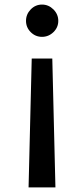

<svg xmlns="http://www.w3.org/2000/svg" viewBox="-20 -520 369 840"><path d="M213.8 -379.4Q192.5 -358.8 163.8 -358.8Q135 -358.8 114.4 -379.4Q93.8 -400 93.8 -428.8Q93.8 -457.5 114.4 -478.8Q135 -500 163.8 -500Q192.5 -500 213.8 -478.8Q235 -457.5 235 -428.8Q235 -400 213.8 -379.4ZM105 300 118.8 -263.8H208.8L222.5 300Z"/></svg>

Font: Now Medium
Style: Regular
Weight: 500
Designer: Alfredo Marco Pradil
Foundry: Alfredo Marco Pradil
Version: Version 1.002;PS 001.002;hotconv 1.0.88;makeotf.lib2.5.64775